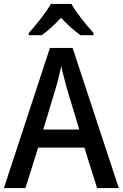

<svg xmlns="http://www.w3.org/2000/svg" viewBox="-20 -961 627 981"><path d="M345 -941H240C216 -897 163 -833 127 -792V-781H193C223 -802 258 -834 292 -870C325 -834 360 -803 392 -781H458V-792C422 -832 369 -896 345 -941ZM476 0H587L351 -716H235L0 0H110L175 -207H411ZM322 -508 385 -299H201L264 -508C273 -536 285 -585 293 -623C299 -592 315 -536 322 -508Z"/></svg>

Font: Noto Sans SemiCondensed Medium
Style: Regular
Weight: 500
Width: 4
Designer: Monotype Design Team
Foundry: Monotype Imaging Inc.
Version: Version 2.013